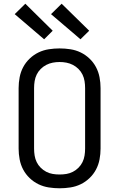

<svg xmlns="http://www.w3.org/2000/svg" viewBox="-20 -1003 640 1031"><path d="M300 8Q271 8 242 3.5Q213 -1 187 -13.5Q161 -26 139.5 -46.5Q118 -67 104.5 -92.5Q91 -118 85.5 -147Q80 -176 80 -205V-530Q80 -559 85.5 -588Q91 -617 104.5 -642.5Q118 -668 139.5 -688.5Q161 -709 187 -721.5Q213 -734 242 -738.5Q271 -743 300 -743Q329 -743 358 -738.5Q387 -734 413 -721.5Q439 -709 460.5 -688.5Q482 -668 495.5 -642.5Q509 -617 514.5 -588Q520 -559 520 -530V-205Q520 -176 514.5 -147Q509 -118 495.5 -92.5Q482 -67 460.5 -46.5Q439 -26 413 -13.5Q387 -1 358 3.5Q329 8 300 8ZM300 -66Q319 -66 337 -69Q355 -72 371.5 -80.5Q388 -89 401.5 -102.5Q415 -116 423 -132.5Q431 -149 434 -167.5Q437 -186 437 -205V-530Q437 -549 434 -567.5Q431 -586 423 -602.5Q415 -619 401.5 -632.5Q388 -646 371.5 -654.5Q355 -663 337 -666.5Q319 -670 300 -670Q281 -670 263 -666.5Q245 -663 228.5 -654.5Q212 -646 198.5 -632.5Q185 -619 177 -602.5Q169 -586 166 -567.5Q163 -549 163 -530V-205Q163 -186 166 -167.5Q169 -149 177 -132.5Q185 -116 198.5 -102.5Q212 -89 228.5 -80.5Q245 -72 263 -69Q281 -66 300 -66ZM412 -792 389 -812 254 -927 311 -983 459 -838ZM217 -792 59 -927 116 -983 263 -838Z"/></svg>

Font: Iosevka SS04 Extended
Style: Regular
Weight: 400
Width: 7
Monospace: yes
Designer: Belleve Invis
Foundry: Belleve Invis
Version: Version 19.0.0; ttfautohint (v1.8.4)